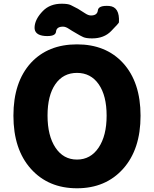

<svg xmlns="http://www.w3.org/2000/svg" viewBox="-20 -996 826 1030"><path d="M146 -659Q238 -758 393 -758Q548 -758 640 -658Q734 -555 734 -375Q734 -195 640.5 -90.5Q547 14 393 14Q239 14 145.5 -90.5Q52 -195 52 -375.5Q52 -556 146 -659ZM277.5 -204Q320 -140 393 -140Q466 -140 509 -204Q552 -268 552 -375.5Q552 -483 509.5 -544Q467 -605 393 -605Q319 -605 277 -544.5Q235 -484 235 -376Q235 -268 277.5 -204ZM474 -790Q442 -790 426.5 -797Q411 -804 388 -818Q365 -831 348.5 -842Q332 -853 318 -853Q283 -853 280.5 -826Q278 -799 220 -803Q163 -808 165.5 -851Q168 -894 210 -937Q248 -976 311 -976Q344 -976 359 -969Q374 -962 398 -949Q421 -935 437.5 -924Q454 -913 468 -913Q502 -913 505 -940.5Q508 -968 566 -964Q623 -959 618 -876Q618 -872 576 -829Q538 -790 474 -790Z"/></svg>

Font: Resource Han Rounded JP Heavy
Style: Regular
Weight: 900
Designer: Cyano Hao (round all glyphs); Ryoko NISHIZUKA 西塚涼子 (kana, bopomofo & ideographs); Paul D. Hunt (Latin, Greek & Cyrillic)
Foundry: Cyano Hao
Version: 0.990